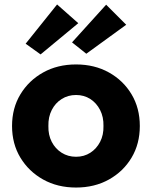

<svg xmlns="http://www.w3.org/2000/svg" viewBox="-20 -831 681 861"><path d="M34 -266Q34 -346 71.5 -408Q109 -470 173.5 -506Q238 -542 321 -542Q404 -542 468.5 -506Q533 -470 570 -408Q607 -346 607 -266Q607 -186 570 -124Q533 -62 468.5 -26Q404 10 321 10Q238 10 173.5 -26Q109 -62 71.5 -124Q34 -186 34 -266ZM444 -266Q445 -306 429 -337.5Q413 -369 385 -387Q357 -405 321 -405Q285 -405 256.5 -387Q228 -369 212 -337.5Q196 -306 197 -266Q196 -226 212 -195Q228 -164 256.5 -146Q285 -128 321 -128Q357 -128 385 -146Q413 -164 429 -195Q445 -226 444 -266ZM367 -590 303 -641 456 -810 546 -720ZM236 -811 331 -727 162 -587 95 -635Z"/></svg>

Font: Mach
Style: Bold
Weight: 700
Version: Version 1.002